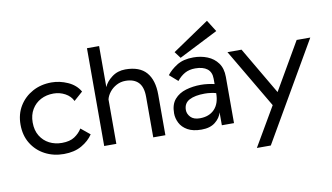

<svg xmlns="http://www.w3.org/2000/svg" viewBox="-85 -894 2206 1276"><g transform="rotate(-10 1018.0 -256.0)"><path d="M284 6Q214 6 157 -24Q100 -54 66.5 -108.5Q33 -163 33 -236Q33 -307 66 -361Q99 -415 155.5 -446Q212 -477 284 -477Q339 -477 393 -453Q447 -429 474 -382L414 -329Q398 -363 362 -382.5Q326 -402 284 -402Q236 -402 198 -382Q160 -362 137.5 -324.5Q115 -287 115 -236Q115 -183 138 -145.5Q161 -108 199 -88.5Q237 -69 284 -69Q337 -69 369 -90Q401 -111 420 -142L481 -92Q454 -51 404.5 -22.5Q355 6 284 6Z M556 0V-660H638V-383Q652 -418 691 -447.5Q730 -477 782 -477Q878 -477 923.5 -424.5Q969 -372 969 -274V0H887V-274Q887 -340 857 -371Q827 -402 770 -402Q737 -402 709 -387Q681 -372 662.5 -348.5Q644 -325 638 -300V0Z M1213 5Q1155 5 1119 -15.5Q1083 -36 1067 -68Q1051 -100 1051 -133Q1051 -193 1080.5 -227Q1110 -261 1157.5 -275Q1205 -289 1258 -289Q1281 -289 1305 -286Q1329 -283 1350 -278V-314Q1350 -359 1321.5 -381Q1293 -403 1241 -403Q1200 -403 1170.5 -386.5Q1141 -370 1117 -340L1061 -389Q1086 -422 1129.5 -449.5Q1173 -477 1241 -477Q1292 -477 1335.5 -459.5Q1379 -442 1405.5 -405.5Q1432 -369 1432 -312V0H1350V-87Q1340 -50 1305.5 -22.5Q1271 5 1213 5ZM1215 -71Q1278 -71 1314 -109Q1350 -147 1350 -217Q1336 -221 1315.5 -224Q1295 -227 1274 -227Q1208 -227 1170 -207Q1132 -187 1132 -141Q1132 -115 1152.5 -93Q1173 -71 1215 -71ZM1158 -489 1125 -533 1373 -701 1422 -623Z M1553 189 1706 -73 1471 -472H1566L1753 -153L1938 -472H2030L1647 189Z"/></g></svg>

Font: Lil Grotesk Medium
Style: Regular
Weight: 500
Designer: Bastien Sozeau
Foundry: NBR — Bastien Sozeau
Version: Version 3.003; ttfautohint (v1.8.4.7-5d5b);gftools[0.9.33]